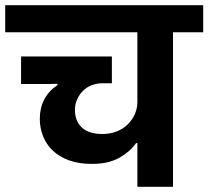

<svg xmlns="http://www.w3.org/2000/svg" viewBox="-40 -718 801 738"><path d="M488 -168H483Q460 -135 418.5 -111.5Q377 -88 313 -88Q262 -88 224.5 -102Q187 -116 162.5 -139.5Q138 -163 125.5 -194.5Q113 -226 113 -261Q113 -345 181 -391V-396L145 -395H41V-501H390V-398H354Q332 -398 312.5 -390.5Q293 -383 279 -369Q265 -355 256.5 -336Q248 -317 248 -295Q248 -253 274.5 -228Q301 -203 353 -203Q384 -203 409 -213Q434 -223 451.5 -240.5Q469 -258 478.5 -280Q488 -302 488 -326V-594H-20V-698H741V-594H625V0H488Z"/></svg>

Font: IBM Plex Sans Devanagari
Style: Bold
Weight: 700
Designer: Mike Abbink, Paul van der Laan, Pieter van Rosmalen, Erin McLaughlin
Foundry: Bold Monday
Version: Version 1.1